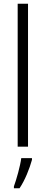

<svg xmlns="http://www.w3.org/2000/svg" viewBox="-20 -780 242 1021"><path d="M129 0V-760H74V0ZM150 70V61H93C88 102 67 176 54 211V221H84C113 178 137 117 150 70Z"/></svg>

Font: Noto Sans Malayalam Condensed Light
Style: Regular
Weight: 300
Width: 3
Designer: Jelle Bosma - Monotype Design Team
Foundry: Monotype Imaging Inc.
Version: Version 2.104